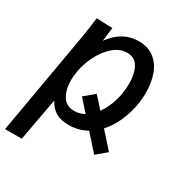

<svg xmlns="http://www.w3.org/2000/svg" viewBox="-180 -689 954 1007"><g transform="rotate(30 297.0 -185.0)"><path d="M317.5 -210.5 378 -143Q398 -170.5 412 -205.5Q426 -240.5 432.5 -277.5Q438 -309 438 -341.5Q438 -400 417.2 -438.5Q396.5 -477 349.5 -477Q304.5 -477 266.5 -443.8Q228.5 -410.5 203.2 -360Q178 -309.5 169.5 -259.5Q164.5 -231 164.5 -206Q164.5 -149.5 187.2 -111.5Q210 -73.5 260 -73.5Q291 -73.5 320 -89.5L257 -160ZM117 -538 119 -553.5 216 -550 205.5 -467.5Q241 -515.5 281.8 -537.8Q322.5 -560 370.5 -560Q429 -560 466.5 -530.2Q504 -500.5 521 -451.8Q538 -403 538 -344Q538 -304 531.5 -268.5Q522 -214.5 499 -162.8Q476 -111 441 -72.5L526 22.5L465.5 73L379.5 -23Q329 5 270 5Q222 5 191.5 -13.5Q161 -32 142 -69L94.5 190H-6.5L102 -433Q110.5 -483 117 -538Z"/></g></svg>

Font: JuliaMono MediumItalic
Style: Regular
Weight: 500
Italic angle: -9°
Monospace: yes
Designer: cormullion
Foundry: corm
Version: Version 0.049; ttfautohint (v1.8.4)